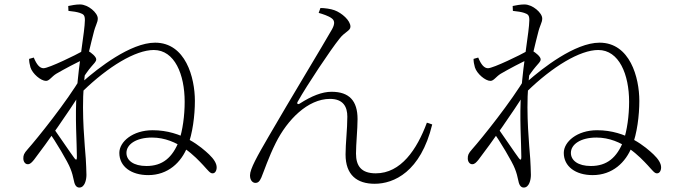

<svg xmlns="http://www.w3.org/2000/svg" viewBox="-20 -798 3040 864"><path d="M647 -10C736 -10 796 -67 824 -139C847 -197 857 -279 857 -344C857 -449 815 -606 678 -606C567 -606 420 -490 354 -432L351 -386C467 -499 590 -573 672 -573C766 -573 811 -463 811 -340C811 -278 802 -212 786 -165C756 -88 711 -51 639 -51C581 -51 549 -76 549 -110C549 -148 592 -179 664 -179C781 -179 862 -89 895 -54C917 -30 926 -17 937 -18C948 -18 955 -30 955 -45C955 -62 943 -82 921 -103C888 -134 801 -212 667 -212C577 -212 517 -160 517 -110C517 -49 570 -10 647 -10ZM105 -59C116 -59 123 -67 133 -79C192 -156 289 -294 341 -378L346 -452C283 -343 146 -173 105 -127C87 -107 85 -99 85 -85C85 -71 93 -59 105 -59ZM337 46C361 46 369 12 369 -11C369 -31 367 -64 366 -84C362 -141 347 -281 357 -414C365 -524 393 -614 400 -645C410 -688 420 -695 420 -715C420 -740 377 -778 340 -778C321 -778 302 -774 287 -771L288 -749C309 -747 327 -744 339 -740C356 -734 362 -730 362 -707C361 -652 336 -530 325 -381C317 -274 326 -152 326 -91C326 -77 322 -77 315 -86C297 -110 248 -183 214 -231L197 -209C229 -164 286 -69 297 -39C305 -19 308 -6 313 17C317 38 326 46 337 46ZM187 -434C202 -434 212 -453 233 -466C271 -488 323 -516 370 -537C364 -519 357 -505 351 -495L347 -438C363 -461 377 -482 390 -497C402 -512 413 -520 413 -531C413 -543 391 -561 375 -570C363 -575 360 -572 348 -566C328 -554 200 -491 176 -491C159 -491 145 -507 132 -539L111 -533C111 -521 113 -509 117 -495C126 -466 164 -434 187 -434Z M1666 29C1752 29 1873 -24 1925 -238L1901 -246C1856 -125 1784 -18 1671 -18C1606 -18 1582 -51 1582 -107C1582 -150 1589 -216 1589 -262C1589 -344 1552 -385 1472 -385C1429 -385 1382 -366 1329 -332C1320 -326 1314 -332 1320 -341C1362 -416 1469 -576 1507 -623C1531 -655 1557 -659 1557 -678C1557 -706 1518 -740 1485 -752C1469 -758 1441 -762 1422 -762L1414 -740C1432 -735 1459 -726 1472 -716C1485 -707 1489 -693 1474 -666C1435 -597 1285 -350 1189 -184C1138 -96 1105 -38 1105 -9C1105 16 1119 25 1129 25C1141 25 1148 19 1156 1C1169 -30 1188 -89 1221 -155C1273 -259 1365 -353 1465 -353C1525 -353 1543 -317 1543 -273C1543 -216 1535 -153 1535 -103C1535 -10 1587 29 1666 29Z M2647 -10C2736 -10 2796 -67 2824 -139C2847 -197 2857 -279 2857 -344C2857 -449 2815 -606 2678 -606C2567 -606 2420 -490 2354 -432L2351 -386C2467 -499 2590 -573 2672 -573C2766 -573 2811 -463 2811 -340C2811 -278 2802 -212 2786 -165C2756 -88 2711 -51 2639 -51C2581 -51 2549 -76 2549 -110C2549 -148 2592 -179 2664 -179C2781 -179 2862 -89 2895 -54C2917 -30 2926 -17 2937 -18C2948 -18 2955 -30 2955 -45C2955 -62 2943 -82 2921 -103C2888 -134 2801 -212 2667 -212C2577 -212 2517 -160 2517 -110C2517 -49 2570 -10 2647 -10ZM2105 -59C2116 -59 2123 -67 2133 -79C2192 -156 2289 -294 2341 -378L2346 -452C2283 -343 2146 -173 2105 -127C2087 -107 2085 -99 2085 -85C2085 -71 2093 -59 2105 -59ZM2337 46C2361 46 2369 12 2369 -11C2369 -31 2367 -64 2366 -84C2362 -141 2347 -281 2357 -414C2365 -524 2393 -614 2400 -645C2410 -688 2420 -695 2420 -715C2420 -740 2377 -778 2340 -778C2321 -778 2302 -774 2287 -771L2288 -749C2309 -747 2327 -744 2339 -740C2356 -734 2362 -730 2362 -707C2361 -652 2336 -530 2325 -381C2317 -274 2326 -152 2326 -91C2326 -77 2322 -77 2315 -86C2297 -110 2248 -183 2214 -231L2197 -209C2229 -164 2286 -69 2297 -39C2305 -19 2308 -6 2313 17C2317 38 2326 46 2337 46ZM2187 -434C2202 -434 2212 -453 2233 -466C2271 -488 2323 -516 2370 -537C2364 -519 2357 -505 2351 -495L2347 -438C2363 -461 2377 -482 2390 -497C2402 -512 2413 -520 2413 -531C2413 -543 2391 -561 2375 -570C2363 -575 2360 -572 2348 -566C2328 -554 2200 -491 2176 -491C2159 -491 2145 -507 2132 -539L2111 -533C2111 -521 2113 -509 2117 -495C2126 -466 2164 -434 2187 -434Z"/></svg>

Font: Source Han Serif TW VF
Style: Regular
Weight: 250
Designer: Ryoko NISHIZUKA 西塚涼子 (kana & ideographs); Frank Grießhammer (Latin, Greek & Cyrillic); Wenlong ZHANG 张文龙 (bopomofo); San
Foundry: Adobe
Version: Version 2.002;hotconv 1.1.0;makeotfexe 2.6.0